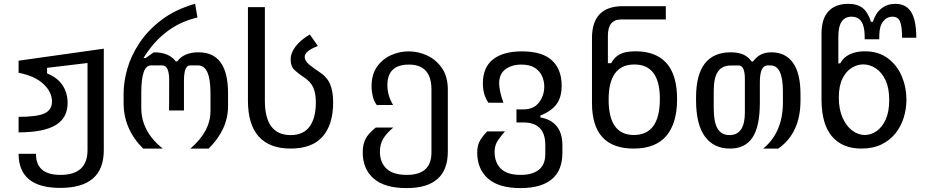

<svg xmlns="http://www.w3.org/2000/svg" viewBox="-20 -780 4856 1008"><path d="M296.4 206.5Q78.1 206.5 77.6 27.3H168.9Q168 138.2 297.4 138.2Q439.5 138.2 439.5 7.8V-449.2L227.1 -423.8V-394.5Q280.8 -373.5 307.9 -333Q335 -292.5 335 -239.3Q335 -161.6 272.7 -123.5Q210.4 -85.4 77.6 -85V-166.5Q175.8 -166.5 214.4 -185.1Q252.9 -203.6 252.9 -246.6Q252.9 -296.9 208 -339.1Q163.1 -381.3 77.6 -397.9V-461.4L524.9 -524.4V8.8Q524.9 206.5 296.4 206.5Z M731.4 0Q628.9 -102.5 628.9 -239.3V-289.6Q628.9 -351.1 648.9 -420.4Q668.9 -489.7 713.4 -556.2Q757.8 -622.6 829.3 -676.5Q900.9 -730.5 1004.4 -760.3L1016.6 -688Q839.8 -647.9 733.4 -475.6H745.1L787.1 -505.4Q867.7 -505.4 902.8 -457.5H910.2Q945.3 -505.4 1022.5 -505.4Q1177.2 -505.4 1177.2 -291V-221.7Q1177.2 -101.6 1075.7 0H979.5Q1085 -89.8 1085 -196.8V-291Q1085 -436.5 1020.5 -436.5H977.5Q945.8 -436.5 945.8 -355V-200.2H867.7L868.2 -355Q869.1 -436.5 832.5 -436.5H772Q721.7 -436.5 721.7 -293.5V-212.9Q721.7 -90.3 834 0Z M1505.9 0Q1395.5 0 1338.6 -63Q1281.7 -126 1281.7 -251.5V-742.7H1370.6V-251.5Q1370.6 -70.8 1505.9 -70.8Q1572.8 -70.8 1605.5 -115.7Q1638.2 -160.6 1638.2 -242.2Q1638.2 -291 1624 -321.8Q1609.9 -352.5 1572.3 -376.5Q1548.3 -392.1 1527.1 -411.6Q1505.9 -431.2 1505.9 -466.8Q1505.9 -502.4 1531.7 -536.1Q1557.6 -569.8 1606.4 -599.1L1648.9 -538.6Q1611.3 -523.9 1595.5 -509.8Q1579.6 -495.6 1579.6 -481.4Q1579.6 -460 1604.7 -439.7Q1629.9 -419.4 1654.3 -403.8Q1696.3 -377 1712.6 -339.1Q1729 -301.3 1729 -242.2Q1729 -125.5 1673.6 -62.7Q1618.2 0 1505.9 0Z M2114.3 207.5Q1999.5 207.5 1941.9 157.5Q1884.3 107.4 1884.3 19.5Q1884.3 -20.5 1898.7 -49.8Q1913.1 -79.1 1953.1 -110.4H2044.9Q2009.8 -81.1 1992.2 -52.2Q1974.6 -23.4 1974.6 16.6Q1974.6 73.7 2009.8 106Q2044.9 138.2 2116.2 138.2Q2245.1 138.2 2245.1 20.5V-309.6Q2245.1 -440.9 2127 -440.9Q2013.7 -440.9 2013.7 -332.5Q2013.7 -278.3 2043.9 -229L1958 -228.5Q1943.4 -248 1937 -274.4Q1930.7 -300.8 1930.7 -327.1Q1930.7 -388.7 1959 -429.2Q1987.3 -469.7 2032 -490Q2076.7 -510.3 2125.5 -510.3Q2176.8 -510.3 2223.9 -488Q2271 -465.8 2301 -421.4Q2331.1 -377 2331.1 -309.1V15.6Q2331.1 207.5 2114.3 207.5Z M2712.9 207.5Q2598.6 207.5 2542 157.5Q2485.4 107.4 2485.4 21Q2485.4 -10.3 2495.6 -33.2Q2505.9 -56.2 2537.6 -90.3H2631.3Q2598.1 -52.7 2587.4 -31.5Q2576.7 -10.3 2576.7 17.6Q2576.7 73.7 2610.1 106Q2643.6 138.2 2713.4 138.2Q2775.4 138.2 2809.1 111.1Q2842.8 84 2842.8 29.3V-18.6Q2842.8 -137.2 2727.1 -137.2H2691.4V-205.6H2727.1Q2782.2 -205.6 2809.8 -242.2Q2837.4 -278.8 2837.4 -325.2Q2837.4 -353.5 2825.9 -380.1Q2814.5 -406.7 2788.1 -423.8Q2761.7 -440.9 2716.8 -440.9Q2666.5 -440.9 2633.5 -416.3Q2600.6 -391.6 2600.6 -342.8Q2600.6 -323.7 2606.2 -297.4Q2611.8 -271 2623 -240.7H2544.4Q2515.1 -281.2 2515.1 -342.3Q2515.1 -426.3 2568.4 -468.3Q2621.6 -510.3 2720.2 -510.3Q2826.2 -510.3 2877.4 -463.4Q2928.7 -416.5 2928.7 -330.1Q2928.7 -270 2902.3 -233.6Q2876 -197.3 2816.9 -173.3V-163.6Q2932.6 -142.6 2932.6 -16.6V22Q2932.6 115.2 2876.5 161.4Q2820.3 207.5 2712.9 207.5Z M3306.6 0Q3087.9 0 3087.9 -239.3V-578.1Q3086.9 -747.6 3250 -747.6H3475.6V-677.7H3240.2Q3171.4 -677.7 3171.4 -591.8V-448.2H3188.5Q3205.6 -480.5 3234.9 -495.6Q3264.2 -510.7 3316.4 -510.7Q3423.3 -510.7 3479 -448.7Q3534.7 -386.7 3534.7 -259.3Q3534.7 -132.8 3478 -66.4Q3421.4 0 3306.6 0ZM3307.6 -71.3Q3444.3 -71.3 3444.3 -260.7Q3444.3 -441.4 3310.5 -441.4Q3175.3 -441.4 3175.3 -256.8Q3175.3 -71.3 3307.6 -71.3Z M3812 0Q3727.1 0 3680.7 -63.5Q3634.3 -127 3634.3 -253.4V-268.1Q3634.3 -505.4 3816.9 -505.4Q3853 -505.4 3879.9 -494.6Q3906.7 -483.9 3926.3 -457H3933.1Q3954.1 -484.4 3977.3 -494.9Q4000.5 -505.4 4029.8 -505.4Q4103.5 -505.4 4143.1 -450.4Q4182.6 -395.5 4182.6 -285.2V-252.4Q4182.6 -81.5 4065.9 0H3986.8Q4090.3 -85 4090.3 -242.2V-299.3Q4090.3 -436.5 4025.9 -436.5H4009.8Q3969.2 -436.5 3969.2 -347.7V-240.2Q3969.2 -116.2 3930.7 -58.1Q3892.1 0 3812 0ZM3810.1 -70.8Q3890.6 -70.8 3890.6 -189.5V-365.7Q3890.6 -436.5 3857.4 -436.5L3814.9 -436Q3770.5 -435.5 3748.8 -403.6Q3727.1 -371.6 3727.1 -303.2V-210.9Q3727.1 -138.7 3747.3 -104.7Q3767.6 -70.8 3810.1 -70.8Z M4502 0Q4401.9 0 4347.4 -64.5Q4293 -128.9 4293 -257.3V-603.5Q4293 -682.1 4329.6 -720.9Q4366.2 -759.8 4433.6 -759.8Q4481.4 -759.8 4509 -737.8Q4536.6 -715.8 4552.7 -665.5H4562.5Q4577.1 -711.9 4607.7 -735.8Q4638.2 -759.8 4680.7 -759.8Q4736.8 -759.8 4763.7 -716.6Q4790.5 -673.3 4790.5 -582H4715.8Q4715.8 -644.5 4704.6 -668.5Q4693.4 -692.4 4666 -692.4Q4635.7 -692.4 4616 -667Q4596.2 -641.6 4596.2 -590.8V-573.7H4519.5V-589.8Q4519.5 -692.4 4450.7 -692.4Q4381.3 -692.4 4381.3 -588.4V-447.3H4391.1Q4408.2 -479.5 4441.7 -495.1Q4475.1 -510.7 4519.5 -510.7Q4592.3 -510.7 4641.1 -474.1Q4689.9 -437.5 4714.4 -379.4Q4738.8 -321.3 4738.8 -257.3Q4738.8 -209.5 4724.9 -163.6Q4710.9 -117.7 4681.9 -80.8Q4652.8 -43.9 4608.2 -22Q4563.5 0 4502 0ZM4648.4 -254.9Q4648.4 -318.4 4628.7 -359.6Q4608.9 -400.9 4577.6 -421.4Q4546.4 -441.9 4512.2 -441.9Q4481 -441.9 4451.4 -423.8Q4421.9 -405.8 4402.8 -367.4Q4383.8 -329.1 4383.8 -268.1Q4383.8 -206.5 4403.3 -162.4Q4422.9 -118.2 4454.1 -94.7Q4485.4 -71.3 4520.5 -71.3Q4552.2 -71.3 4581.8 -91.6Q4611.3 -111.8 4629.9 -152.6Q4648.4 -193.4 4648.4 -254.9Z"/></svg>

Font: Vazir Code Hack
Style: Code-Hack
Weight: 400
Foundry: DejaVu fonts team - Redesigned by Saber Rastikerdar
Version: Version 1.1.2